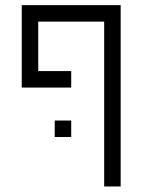

<svg xmlns="http://www.w3.org/2000/svg" viewBox="-20 -582 540 728"><path d="M437.5 125H375V-500H125V-312.5H250V-250H62.5V-562.5H437.5ZM187.5 -125H250V-62.5H187.5Z"/></svg>

Font: 寒蝉点阵体 16px
Style: Regular
Weight: 400
Designer: Designed by Warren2060
Foundry: ChillType
Version: Version 1.000